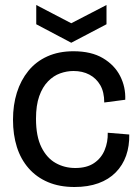

<svg xmlns="http://www.w3.org/2000/svg" viewBox="-20 -735 558 768"><path d="M278 13Q218 13 172 -6.5Q126 -26 94.5 -62Q63 -98 47.5 -147Q32 -196 32 -256Q32 -315 47.5 -364.5Q63 -414 93.5 -451.5Q124 -489 169.5 -509.5Q215 -530 274 -530Q345 -530 391.5 -502.5Q438 -475 460.5 -431Q483 -387 481 -336L397 -325Q397 -367 381 -394.5Q365 -422 337.5 -436.5Q310 -451 274 -451Q247 -451 220.5 -441.5Q194 -432 172 -409.5Q150 -387 137 -350.5Q124 -314 124 -260Q124 -190 145.5 -146.5Q167 -103 202.5 -83Q238 -63 281 -63Q327 -63 356 -82.5Q385 -102 398.5 -134.5Q412 -167 411 -204L497 -197Q498 -151 484.5 -112.5Q471 -74 443 -45.5Q415 -17 373.5 -2Q332 13 278 13ZM125 -715 265 -642 406 -715V-638L265 -564L125 -638Z"/></svg>

Font: Bricolage Grotesque 96pt
Style: Regular
Weight: 400
Version: Version 1.001;gftools[0.9.33.dev8+g029e19f]